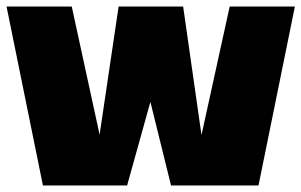

<svg xmlns="http://www.w3.org/2000/svg" viewBox="-20 -566 920 586"><path d="M595 -154 681 -546H880L769 0H502L439 -255L368 0H111L0 -546H199L284 -155L342 -546H539Z"/></svg>

Font: Dela Gothic One
Style: Regular
Weight: 400
Designer: aratakana
Foundry: aratakana
Version: Version 1.004